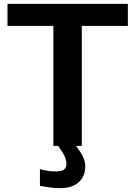

<svg xmlns="http://www.w3.org/2000/svg" viewBox="-20 -760 705 1000"><path d="M258 -625H19V-740H646V-625H406V0H376Q404 37 414 60Q424 83 424 106Q424 160 389 190Q354 220 294 220Q271 220 243 216.5Q215 213 188 208V121Q206 126 227.5 129.5Q249 133 269 133Q301 133 313.5 123Q326 113 326 91Q326 74 316 52.5Q306 31 283 0H258Z"/></svg>

Font: Encode Sans Wide
Style: SemiBold
Weight: 600
Designer: Pablo Impallari, Andres Torresi
Foundry: Pablo Impallari, Andres Torresi
Version: Version 1.000; ttfautohint (v1.00) -l 8 -r 50 -G 200 -x 14 -